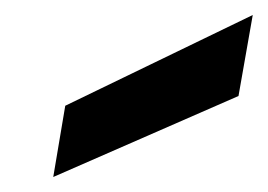

<svg xmlns="http://www.w3.org/2000/svg" viewBox="-20 -771 357 256"><path d="M51 -535 67 -630 317 -751 298 -643Z"/></svg>

Font: DM Sans 24pt
Style: Bold Italic
Weight: 700
Italic angle: -10°
Designer: Colophon Foundry, Jonny Pinhorn
Foundry: Colophon Foundry
Version: Version 4.004;gftools[0.9.30]